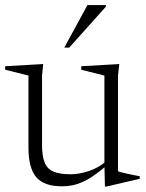

<svg xmlns="http://www.w3.org/2000/svg" viewBox="-21 -710 566 742"><path d="M141.5 -150.5Q141.5 -107 151.5 -82Q161.5 -57 185.8 -46.8Q210 -36.5 251.5 -36.5Q284.5 -36.5 322.2 -49Q360 -61.5 390.5 -87.5L400 -77.5Q368.5 -50.5 343.8 -33.2Q319 -16 298.2 -6.8Q277.5 2.5 258.5 6.2Q239.5 10 218.5 10Q149 10 119 -25.5Q89 -61 89 -138.5V-418L-1 -440.5V-454L146 -462.5L141.5 -419ZM384.5 11 382.5 -74.5V-418L293 -440.5V-454L440 -462.5L435 -419V-48Q439.5 -46 450 -43.5Q460.5 -41 473.8 -38Q487 -35 499 -32.8Q511 -30.5 519 -29V-19L390 11ZM227.5 -526 317 -690.5H388V-684L246.5 -526Z"/></svg>

Font: Newsreader 36pt Light
Style: Regular
Weight: 300
Designer: Hugues Gentile
Foundry: Production Type
Version: Version 1.003